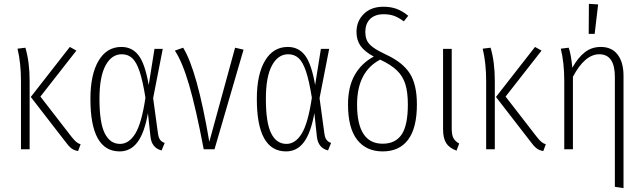

<svg xmlns="http://www.w3.org/2000/svg" viewBox="-20 -776 3344 998"><path d="M190 -274 351 -66Q365 -48 375.5 -39Q386 -30 399 -26L386 9Q365 6 350.5 -5.5Q336 -17 318 -42L140 -272L343 -532L377 -513ZM134 -356V0H89V-355Q89 -449 71 -523L112 -528Q134 -454 134 -356Z M753 -334 783 -522H826L776 -266L801 -83Q804 -60 812.5 -49Q821 -38 836 -33L820 6Q768 -7 762 -67L749 -188Q731 -86 695 -37.5Q659 11 602 11Q450 11 450 -262Q450 -389 492.5 -460.5Q535 -532 611 -532Q667 -532 700.5 -488Q734 -444 753 -334ZM497 -262Q497 -138 524.5 -83Q552 -28 604 -28Q650 -28 683 -81Q716 -134 736 -268Q722 -356 705.5 -405Q689 -454 667 -474Q645 -494 613 -494Q560 -494 528.5 -435.5Q497 -377 497 -262Z M1068 -39 1202 -528 1246 -518 1095 0H1039Q998 -215 963 -334.5Q928 -454 889 -513L932 -528Q1005 -410 1068 -39Z M1618 -334 1648 -522H1691L1641 -266L1666 -83Q1669 -60 1677.5 -49Q1686 -38 1701 -33L1685 6Q1633 -7 1627 -67L1614 -188Q1596 -86 1560 -37.5Q1524 11 1467 11Q1315 11 1315 -262Q1315 -389 1357.5 -460.5Q1400 -532 1476 -532Q1532 -532 1565.5 -488Q1599 -444 1618 -334ZM1362 -262Q1362 -138 1389.5 -83Q1417 -28 1469 -28Q1515 -28 1548 -81Q1581 -134 1601 -268Q1587 -356 1570.5 -405Q1554 -454 1532 -474Q1510 -494 1478 -494Q1425 -494 1393.5 -435.5Q1362 -377 1362 -262Z M2147 -233Q2147 -111 2101.5 -50Q2056 11 1969 11Q1884 11 1836.5 -49.5Q1789 -110 1789 -233Q1789 -325 1824 -386.5Q1859 -448 1923 -482Q1876 -507 1854.5 -537Q1833 -567 1833 -610Q1833 -666 1871 -703.5Q1909 -741 1973 -741Q2012 -741 2042.5 -729.5Q2073 -718 2102 -694L2079 -665Q2052 -685 2028.5 -693.5Q2005 -702 1974 -702Q1929 -702 1904 -677.5Q1879 -653 1879 -610Q1879 -583 1888 -564.5Q1897 -546 1920.5 -529Q1944 -512 1989 -491Q2073 -452 2110 -394.5Q2147 -337 2147 -233ZM2100 -233Q2100 -297 2087 -338.5Q2074 -380 2043 -410Q2012 -440 1956 -466Q1836 -403 1836 -233Q1836 -29 1969 -29Q2035 -29 2067.5 -76.5Q2100 -124 2100 -233Z M2328 -108Q2328 -75 2337 -58Q2346 -41 2367 -30L2353 7Q2315 -7 2299 -32.5Q2283 -58 2283 -105V-522H2328Z M2608 -274 2769 -66Q2783 -48 2793.5 -39Q2804 -30 2817 -26L2804 9Q2783 6 2768.5 -5.5Q2754 -17 2736 -42L2558 -272L2761 -532L2795 -513ZM2552 -356V0H2507V-355Q2507 -449 2489 -523L2530 -528Q2552 -454 2552 -356Z M3221 -382V202L3176 195V-376Q3176 -494 3095 -494Q3020 -494 2958 -377V0H2913V-355Q2913 -449 2895 -523L2936 -528Q2948 -495 2955 -424Q2984 -476 3019.5 -504Q3055 -532 3103 -532Q3160 -532 3190.5 -492Q3221 -452 3221 -382ZM3041 -756 3089 -753 3071 -600H3040Z"/></svg>

Font: Fira Sans Extra Condensed ExtraLight
Style: Regular
Weight: 275
Width: 1
Designer: Carrois Corporate & Edenspiekermann AG
Foundry: Carrois Corporate GbR & Edenspiekermann AG
Version: Version 4.203